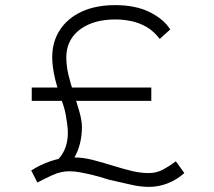

<svg xmlns="http://www.w3.org/2000/svg" viewBox="-20 -720 835 750"><path d="M235 -64 184 -81Q201 -89 215 -106.5Q229 -124 237 -148Q245 -172 245 -201Q245 -218 242.5 -235Q240 -252 237 -270.5Q234 -289 227.5 -308.5Q221 -328 213 -351Q202 -384 196 -408.5Q190 -433 187 -455Q184 -477 184 -497Q184 -557 214 -603Q244 -649 299 -674.5Q354 -700 430 -700Q509 -700 564 -673Q619 -646 645 -605L604 -568Q580 -599 552 -615Q524 -631 493 -637.5Q462 -644 432 -644Q370 -644 326.5 -624.5Q283 -605 261 -572Q239 -539 239 -496Q239 -463 247.5 -427Q256 -391 269 -354Q279 -322 289.5 -286Q300 -250 300 -224Q300 -192 293 -162Q286 -132 271.5 -106.5Q257 -81 235 -64ZM562 10Q527 10 487.5 0.5Q448 -9 406 -18Q369 -30 341.5 -36.5Q314 -43 292.5 -47Q271 -51 251 -51Q218 -51 185 -36Q152 -21 126 -7L102 -54Q136 -76 177.5 -90.5Q219 -105 270 -105Q304 -105 341.5 -95.5Q379 -86 427 -71Q466 -59 497.5 -51.5Q529 -44 562 -44Q592 -44 618.5 -58.5Q645 -73 667 -90L700 -44Q671 -18 635.5 -4Q600 10 562 10ZM104 -326V-378H571V-326Z"/></svg>

Font: Lexend Giga ExtraLight
Style: Regular
Weight: 250
Version: Version 1.007